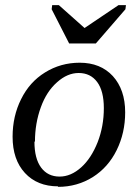

<svg xmlns="http://www.w3.org/2000/svg" viewBox="-20 -717 540 747"><path d="M116 -166H114Q114 -100 140 -65Q166 -30 212 -30Q256 -30 296 -66Q335 -101 360 -164Q384 -226 384 -296Q384 -363 358 -398Q332 -433 286 -433Q242 -433 202 -397Q161 -361 139 -300Q116 -237 116 -166ZM206 10V8Q125 8 77 -44Q29 -96 29 -185Q29 -265 62 -331Q95 -398 155 -435Q216 -473 290 -473Q371 -473 419 -421Q467 -368 467 -280Q467 -200 434 -133Q401 -66 341 -28Q280 10 206 10ZM209 -697 309 -608 441 -697H470L468 -681L353 -548H249L181 -681L183 -697Z"/></svg>

Font: Libra Serif Modern
Style: Italic
Weight: 400
Italic angle: -12°
Designer: Stefan Peev, Context Ltd
Foundry: Stefan Peev, Context Ltd
Version: Version 1.000